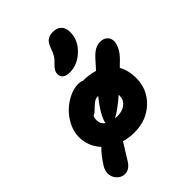

<svg xmlns="http://www.w3.org/2000/svg" viewBox="-263 -950 1188 1188"><g transform="rotate(-45 331.0 -356.0)"><path d="M319.8 -573.2Q289.1 -573.2 273.4 -585.9Q257.8 -598.6 257.8 -620.1Q257.8 -635.7 265.4 -648.7Q272.9 -661.6 290 -678.2Q311 -697.3 322.3 -716.3Q333.5 -735.4 344.2 -767.1Q356.4 -799.8 374.8 -812.5Q393.1 -825.2 421.9 -825.2Q459 -825.2 478.5 -805.4Q498 -785.6 498 -747.1Q498 -678.7 442.9 -626Q387.7 -573.2 319.8 -573.2ZM117.2 112.8Q89.8 112.8 68.8 93.3Q47.9 73.7 43.7 46.1Q39.6 18.6 55.2 -11.2Q95.7 -76.7 131.8 -109.9Q76.2 -169.9 76.2 -252Q76.2 -295.4 97.4 -339.1Q118.7 -382.8 151.4 -414.8Q184.1 -446.8 225.3 -466.8Q266.6 -486.8 305.2 -486.8Q326.2 -486.8 339.8 -480Q393.1 -480 440.9 -465.8Q445.8 -471.7 494.1 -524.9Q520 -552.7 541.5 -564Q563 -575.2 585.9 -575.2Q613.8 -575.2 630.6 -561Q647.5 -546.9 650.1 -524.4Q652.8 -502 639.2 -471.7Q625.5 -441.4 596.2 -412.1Q589.4 -405.3 576.7 -393.1Q564 -380.9 558.1 -375Q585.9 -325.2 585.9 -259.8Q585.9 -160.2 515.6 -94Q445.3 -27.8 340.8 -27.8Q293 -27.8 251 -40Q242.7 -25.9 221.2 8.3Q199.7 42.5 188 62Q158.2 112.8 117.2 112.8ZM227.1 -248Q227.1 -215.3 253.9 -195.8Q262.7 -249 340.8 -347.2Q321.3 -347.2 307.4 -338.4Q293.5 -329.6 271 -308.1Q251 -286.6 233.9 -279.8Q227.1 -266.1 227.1 -248ZM436 -254.9V-262.2Q361.8 -198.2 315.9 -174.8Q322.8 -173.8 336.9 -173.8Q381.3 -173.8 408.7 -196Q436 -218.3 436 -254.9Z"/></g></svg>

Font: Shantell Sans Irregular
Style: Bold
Weight: 700
Designer: Stephen Nixon, Anya Danilova, Shantell Martin
Foundry: Arrow Type
Version: Version 1.006;[9816181b4]